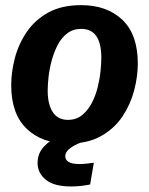

<svg xmlns="http://www.w3.org/2000/svg" viewBox="-20 -532 565 728"><path d="M238.3 12.5Q140 12.5 81.2 -43.8Q22.5 -100 22.5 -209.2Q22.5 -258.3 36.2 -311.2Q50 -364.2 80.8 -410Q111.7 -455.8 162.5 -484.2Q213.3 -512.5 287.5 -512.5Q385.8 -512.5 444.2 -456.7Q502.5 -400.8 502.5 -290.8Q502.5 -242.5 488.8 -189.6Q475 -136.7 444.6 -90.8Q414.2 -45 363.3 -16.2Q312.5 12.5 238.3 12.5ZM237.5 -77.5Q269.2 -77.5 291.2 -95.4Q313.3 -113.3 327.9 -141.2Q342.5 -169.2 350.4 -201.2Q358.3 -233.3 361.2 -262.9Q364.2 -292.5 364.2 -312.5Q364.2 -422.5 288.3 -422.5Q256.7 -422.5 234.2 -405Q211.7 -387.5 197.5 -359.2Q183.3 -330.8 175 -298.8Q166.7 -266.7 163.8 -237.5Q160.8 -208.3 160.8 -189.2Q160.8 -136.7 180 -107.1Q199.2 -77.5 237.5 -77.5ZM249.2 175Q185 175 153.8 149.6Q122.5 124.2 122.5 85.8Q122.5 50 146.2 24.2Q170 -1.7 210 -19.2L313.3 -5V0Q275.8 10 251.7 25.8Q227.5 41.7 227.5 60.8Q227.5 74.2 240.4 82.1Q253.3 90 281.7 90Q295 90 309.6 88.3Q324.2 86.7 335.8 85L321.7 167.5Q305.8 170.8 287.1 172.9Q268.3 175 249.2 175Z"/></svg>

Font: Familjen Grotesk
Style: Bold Italic
Weight: 700
Italic angle: -9.46201°
Designer: Anders Wikstroem, Jonas Baeckman, Matilda Gysing, Kristian Moeller
Foundry: Familjen STHLM AB
Version: Version 2.002; ttfautohint (v1.8.4.7-5d5b)